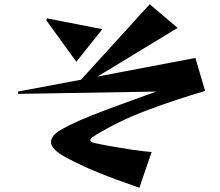

<svg xmlns="http://www.w3.org/2000/svg" viewBox="-20 -826 1040 908"><path d="M639 62Q528 24 443.5 -10.5Q359 -45 291 -82Q259 -99 240 -117.5Q221 -136 221 -155Q221 -169 233 -184Q245 -199 271 -214Q306 -234 357.5 -256.5Q409 -279 471 -302.5Q533 -326 597 -349Q661 -372 719 -393L66 -382L65 -393L363 -449L688 -806L820 -694L441 -464L904 -552L950 -396Q804 -353 671.5 -303Q539 -253 426 -183Q407 -172 407 -163Q407 -154 430 -149Q462 -142 507 -134Q552 -126 601.5 -118.5Q651 -111 697 -107ZM199 -730 203 -739 464 -688 341 -534Z"/></svg>

Font: Reggae One
Style: Regular
Weight: 400
Designer: Fontworks Inc.
Foundry: Fontworks Inc.
Version: Version 1.100